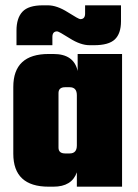

<svg xmlns="http://www.w3.org/2000/svg" viewBox="-20 -702 519 722"><path d="M272 -499H439V0H269V-54Q250 0 181 0H163Q30 0 30 -124V-375Q30 -499 163 -499H181Q258 -499 272 -435ZM225 -125H242Q269 -125 269 -155V-344Q269 -374 242 -374H225Q200 -374 200 -352V-147Q200 -125 225 -125ZM177 -563V-532H42V-587Q42 -634 64.5 -658Q87 -682 141 -682H160Q194 -682 235 -656Q276 -630 282 -630Q300 -630 300 -651V-682H435V-622Q435 -576 412 -554Q389 -532 334 -532H317Q283 -532 242 -558Q201 -584 195 -584Q177 -584 177 -563Z"/></svg>

Font: Teko
Style: Bold
Weight: 700
Designer: Manushi Parikh, Jonny Pinhorn
Foundry: Indian Type Foundry
Version: Version 1.106;PS 1.0;hotconv 1.0.78;makeotf.lib2.5.61930; tt